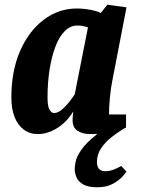

<svg xmlns="http://www.w3.org/2000/svg" viewBox="-20 -556 595 812"><path d="M391 236Q354 236 333 224.5Q312 213 304 195Q296 177 296 158Q296 147 300 127Q304 107 324 77.5Q344 48 392 10Q385 11 377 11Q369 11 361 11Q330 11 308.5 -2.5Q287 -16 287 -47Q287 -53 287.5 -61Q288 -69 289 -76Q290 -83 290 -85Q272 -55 247.5 -33.5Q223 -12 195.5 -0.5Q168 11 140 11Q106 11 80.5 -8Q55 -27 41.5 -61.5Q28 -96 28 -143Q28 -256 65 -340.5Q102 -425 165 -472.5Q228 -520 304 -520Q332 -520 362 -514.5Q392 -509 406 -501L434 -536L515 -525L456 -220Q449 -187 445 -145.5Q441 -104 441 -72H513V-17Q481 1 452.5 23.5Q424 46 407 72Q390 98 390 129Q390 168 425 168Q443 168 459 162Q475 156 493 146L515 170Q513 173 499 189.5Q485 206 458 221Q431 236 391 236ZM208 -78Q225 -78 242.5 -93Q260 -108 274.5 -127Q289 -146 296 -157L352 -440Q337 -445 328 -446.5Q319 -448 306 -448Q278 -448 254.5 -425Q231 -402 215 -360.5Q199 -319 190 -263.5Q181 -208 181 -143Q181 -106 189.5 -92Q198 -78 208 -78Z"/></svg>

Font: Manuale ExtraBold
Style: Italic
Weight: 800
Italic angle: -11°
Designer: Eduardo Tunni / Pablo Cosgaya
Foundry: Eduardo Tunni / Pablo Cosgaya
Version: Version 1.002